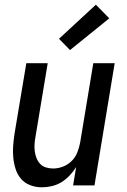

<svg xmlns="http://www.w3.org/2000/svg" viewBox="-20 -789 540 817"><path d="M158 8Q132 8 108.5 -1Q85 -10 69.5 -28Q54 -46 46.5 -69.5Q39 -93 36.5 -118Q34 -143 36 -169Q38 -195 42 -221L92 -520H183L131 -207Q128 -192 127 -176Q126 -160 128 -145Q130 -130 135.5 -116Q141 -102 151 -91.5Q161 -81 175.5 -76.5Q190 -72 206 -72Q227 -72 248 -80Q269 -88 285 -104Q301 -120 309 -140.5Q317 -161 321 -182L377 -520H468L382 0H291L304 -78Q292 -59 276 -42Q260 -25 241 -13.5Q222 -2 200.5 3Q179 8 158 8ZM278 -576 231 -624 388 -769 445 -711Z"/></svg>

Font: Iosevka SS04 Medium Oblique
Style: Regular
Weight: 500
Italic angle: -9°
Monospace: yes
Designer: Belleve Invis
Foundry: Belleve Invis
Version: Version 19.0.0; ttfautohint (v1.8.4)